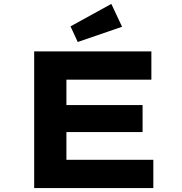

<svg xmlns="http://www.w3.org/2000/svg" viewBox="-20 -963 932 983"><path d="M155 0V-700H755V-555H320V-145H765V0ZM243 -287V-425H710V-287ZM378 -748 341 -828 550 -943 605 -826Z"/></svg>

Font: Lexend Tera
Style: Bold
Weight: 700
Designer: Bonnie Shaver-Troup, Thomas Jockin
Foundry: Lexend
Version: Version 1.007